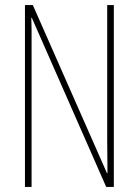

<svg xmlns="http://www.w3.org/2000/svg" viewBox="-20 -734 544 754"><path d="M427 0H397L105 -664H103Q104 -644 104 -617Q104 -590 104 -548V0H78V-714H109L400 -54H402Q402 -88 401.5 -123.5Q401 -159 401 -181V-714H427Z"/></svg>

Font: Noto Sans Sinhala UI ExtraCondensed Thin
Style: Regular
Weight: 100
Width: 2
Designer: Jelle Bosma - Monotype Design Team
Foundry: Monotype Imaging Inc.
Version: Version 2.006; ttfautohint (v1.8.4.7-5d5b)